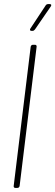

<svg xmlns="http://www.w3.org/2000/svg" viewBox="-20 -919 271 939"><path d="M134 -768H139C144 -768 148 -771 151 -775L228 -887C233 -894 231 -899 223 -899H215C210 -899 205 -896 203 -892L129 -780C124 -773 127 -768 134 -768ZM55 0H65C71 0 75 -4 76 -10L159 -690C160 -696 157 -700 151 -700H141C135 -700 131 -696 130 -690L47 -10C46 -4 49 0 55 0Z"/></svg>

Font: Barlow Condensed Thin
Style: Italic
Weight: 250
Width: 3
Italic angle: -7°
Designer: Jeremy Tribby
Foundry: Tribby Type
Version: Version 1.422;hotconv 1.0.109;makeotfexe 2.5.65596